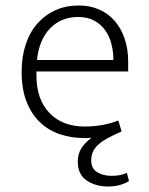

<svg xmlns="http://www.w3.org/2000/svg" viewBox="-20 -496 544 701"><path d="M448 -235H113V-221Q113 -133 160.5 -83.5Q208 -34 290 -34Q355 -34 412 -56L424 -16Q399 -5 378.5 5.5Q358 16 343.5 28Q329 40 321 54.5Q313 69 313 90Q313 119 334.5 132.5Q356 146 388 146Q406 146 419.5 143Q433 140 443 135L451 165Q437 174 417.5 179.5Q398 185 375 185Q329 185 296.5 163Q264 141 264 94Q264 65 278 44Q292 23 312 9V7Q305 8 299 8Q293 8 287 8Q240 8 198.5 -6Q157 -20 126 -49.5Q95 -79 77 -124.5Q59 -170 59 -234Q59 -289 74 -334Q89 -379 117 -410.5Q145 -442 183 -459Q221 -476 268 -476Q308 -476 341.5 -461.5Q375 -447 398.5 -420Q422 -393 435 -355Q448 -317 448 -271ZM394 -277Q394 -306 387 -334.5Q380 -363 364.5 -385Q349 -407 324.5 -420.5Q300 -434 265 -434Q204 -434 163.5 -393Q123 -352 115 -277Z"/></svg>

Font: Mukta Mahee ExtraLight
Style: Regular
Weight: 275
Designer: Shuchita Grover, Noopur Datye, Girish Dalvi, Yashodeep Gholap
Foundry: Ek Type
Version: Version 2.538;PS 1.000;hotconv 16.6.51;makeotf.lib2.5.65220;